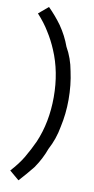

<svg xmlns="http://www.w3.org/2000/svg" viewBox="-100 -811 490 997"><g transform="rotate(10 144.5 -313.0)"><path d="M23.4 101.6Q62.5 58.6 85.9 19.5Q113.3 -27.3 132.8 -70.3Q179.7 -179.7 179.7 -312.5Q179.7 -445.3 132.8 -554.7Q113.3 -601.6 85.9 -644.5Q62.5 -683.6 23.4 -726.6L74.2 -769.5Q113.3 -730.5 144.5 -687.5Q179.7 -636.7 199.2 -582Q230.5 -527.3 242.2 -460.9Q257.8 -390.6 257.8 -312.5Q257.8 -238.3 242.2 -168Q230.5 -101.6 199.2 -43Q179.7 11.7 144.5 62.5Q113.3 101.6 74.2 144.5Z"/></g></svg>

Font: 和音 by 宁静之雨，公众号njzyshare
Style: Regular
Weight: 400
Designer: Steve Matteson
Foundry: Ascender Corporation
Version: Version 6.00;June 8, 2018;FontCreator 11.0.0.2388 32-bit